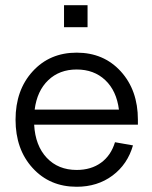

<svg xmlns="http://www.w3.org/2000/svg" viewBox="-20 -713 585 741"><path d="M275.9 -509.8Q380.4 -509.8 446.3 -437.3Q512.2 -364.7 512.2 -251V-231.9H111.8Q116.2 -150.9 160.4 -104Q204.6 -57.1 275.9 -57.1Q331.5 -57.1 369.9 -85Q408.2 -112.8 423.8 -164.1L493.2 -151.9Q472.2 -78.6 414.1 -35.4Q356 7.8 275.9 7.8Q171.9 7.8 106 -64.5Q40 -136.7 40 -251Q40 -365.2 106 -437.5Q171.9 -509.8 275.9 -509.8ZM275.9 -444.8Q209.5 -444.8 166.3 -403.6Q123 -362.3 113.8 -290H439Q429.7 -362.8 386.2 -403.8Q342.8 -444.8 275.9 -444.8ZM317.9 -607.9H227.1V-692.9H317.9Z"/></svg>

Font: LT Superior
Style: Regular
Weight: 400
Designer: Daniel Lyons
Foundry: LyonsType
Version: Version 1.000